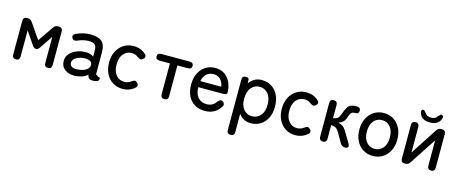

<svg xmlns="http://www.w3.org/2000/svg" viewBox="-47 -1342 5305 2228"><g transform="rotate(15 2605.5 -228.0)"><path d="M112 0Q67 0 67 -48V-449Q67 -497 112 -497H120Q139 -497 152.5 -489Q166 -481 177 -466L304 -281L431 -466Q450 -497 488 -497H493Q541 -497 541 -449V-48Q541 0 497 0Q452 0 452 -48V-361L349 -209Q339 -193 328.5 -185Q318 -177 304 -177Q279 -177 259 -209L156 -361V-48Q156 0 112 0Z M820 8Q747 10 699.5 -25.5Q652 -61 652 -128Q652 -177 683.5 -213Q715 -249 764.5 -269.5Q814 -290 867 -290Q898 -292 924 -284.5Q950 -277 969 -263V-335Q969 -391 945.5 -408Q922 -425 873 -425Q842 -425 807.5 -416.5Q773 -408 743 -394Q722 -386 707 -388.5Q692 -391 682 -407Q672 -424 677.5 -439.5Q683 -455 704 -464Q741 -482 785.5 -493Q830 -504 873 -504Q965 -504 1010 -467.5Q1055 -431 1055 -335V-82Q1055 -73 1057.5 -69.5Q1060 -66 1070 -66Q1076 -55 1085.5 -52.5Q1095 -50 1102.5 -48.5Q1110 -47 1110 -37Q1110 -4 1076 3Q1054 8 1036 8Q1004 8 990 -4Q976 -16 971 -47Q944 -20 903 -7Q862 6 820 8ZM821 -71Q863 -72 897.5 -83.5Q932 -95 952 -116.5Q972 -138 970 -168Q968 -196 941.5 -208Q915 -220 874 -218Q837 -217 806 -204.5Q775 -192 756.5 -172Q738 -152 738 -127Q739 -99 761 -84.5Q783 -70 821 -71Z M1393 11Q1327 11 1275.5 -21Q1224 -53 1194.5 -111Q1165 -169 1165 -246Q1165 -323 1194.5 -380.5Q1224 -438 1275.5 -470.5Q1327 -503 1393 -503Q1479 -503 1538 -450Q1557 -434 1555 -417Q1553 -400 1536 -386Q1519 -373 1506 -375Q1493 -377 1473 -390Q1439 -419 1393 -419Q1332 -419 1293.5 -373Q1255 -327 1255 -246Q1255 -165 1293.5 -119Q1332 -73 1393 -73Q1437 -73 1472 -100Q1490 -113 1504 -117Q1518 -121 1535 -107Q1552 -94 1554.5 -76.5Q1557 -59 1540 -44Q1479 11 1393 11Z M1895 0Q1850 0 1850 -48V-417H1727Q1679 -417 1679 -457Q1679 -497 1727 -497H2064Q2112 -497 2112 -457Q2112 -417 2064 -417H1940V-48Q1940 0 1895 0Z M2381 11Q2313 11 2261 -19Q2209 -49 2180 -106.5Q2151 -164 2151 -246Q2151 -324 2180 -381.5Q2209 -439 2259.5 -471Q2310 -503 2376 -503Q2442 -503 2488.5 -470Q2535 -437 2559.5 -381.5Q2584 -326 2584 -260Q2584 -236 2537 -236H2239Q2241 -154 2279.5 -112Q2318 -70 2382 -70Q2458 -70 2498 -133Q2513 -150 2527 -155.5Q2541 -161 2557 -150Q2574 -138 2577 -120.5Q2580 -103 2563 -82Q2530 -34 2485 -11.5Q2440 11 2381 11ZM2244 -310H2496Q2488 -363 2456 -395.5Q2424 -428 2375 -428Q2323 -428 2289 -398Q2255 -368 2244 -310Z M2744 202Q2699 202 2699 154V-448Q2699 -495 2739 -495Q2779 -495 2780 -474L2782 -427Q2808 -465 2846 -486Q2884 -507 2931 -507Q2997 -507 3048 -476Q3099 -445 3128.5 -386.5Q3158 -328 3158 -245Q3158 -166 3128.5 -108.5Q3099 -51 3048 -20Q2997 11 2931 11Q2886 11 2850 -8.5Q2814 -28 2789 -62V154Q2789 202 2744 202ZM2928 -71Q2989 -71 3029 -117Q3069 -163 3069 -245Q3069 -332 3029 -378.5Q2989 -425 2928 -425Q2867 -425 2827.5 -378Q2788 -331 2788 -241Q2788 -162 2827.5 -116.5Q2867 -71 2928 -71Z M3468 11Q3402 11 3350.5 -21Q3299 -53 3269.5 -111Q3240 -169 3240 -246Q3240 -323 3269.5 -380.5Q3299 -438 3350.5 -470.5Q3402 -503 3468 -503Q3554 -503 3613 -450Q3632 -434 3630 -417Q3628 -400 3611 -386Q3594 -373 3581 -375Q3568 -377 3548 -390Q3514 -419 3468 -419Q3407 -419 3368.5 -373Q3330 -327 3330 -246Q3330 -165 3368.5 -119Q3407 -73 3468 -73Q3512 -73 3547 -100Q3565 -113 3579 -117Q3593 -121 3610 -107Q3627 -94 3629.5 -76.5Q3632 -59 3615 -44Q3554 11 3468 11Z M3799 0Q3754 0 3754 -48V-449Q3754 -497 3799 -497Q3843 -497 3843 -449V-293Q3878 -298 3896 -312.5Q3914 -327 3927 -365Q3946 -422 3964 -450Q3982 -478 4007.5 -487.5Q4033 -497 4074 -497Q4120 -497 4120 -457Q4120 -418 4080 -418Q4058 -418 4044.5 -413.5Q4031 -409 4021.5 -392.5Q4012 -376 3999 -338Q3986 -303 3966 -286Q3946 -269 3916 -259Q3947 -253 3970.5 -236.5Q3994 -220 4013 -188L4089 -62Q4107 -31 4100 -15.5Q4093 0 4064 0Q4026 0 4007 -33L3940 -150Q3922 -182 3901.5 -194.5Q3881 -207 3843 -211V-48Q3843 0 3799 0Z M4400 11Q4334 11 4282.5 -21Q4231 -53 4201.5 -111Q4172 -169 4172 -246Q4172 -323 4201.5 -381Q4231 -439 4282.5 -471.5Q4334 -504 4400 -504Q4466 -504 4517.5 -471.5Q4569 -439 4598.5 -381Q4628 -323 4628 -246Q4628 -169 4598.5 -111Q4569 -53 4517.5 -21Q4466 11 4400 11ZM4400 -74Q4461 -74 4499.5 -120Q4538 -166 4538 -246Q4538 -327 4499.5 -373Q4461 -419 4400 -419Q4339 -419 4300.5 -373Q4262 -327 4262 -246Q4262 -166 4300.5 -120Q4339 -74 4400 -74Z M4781 0Q4736 0 4736 -48V-449Q4736 -497 4781 -497Q4825 -497 4825 -449V-143L5034 -465Q5054 -497 5091 -497H5096Q5143 -497 5143 -449V-48Q5143 0 5099 0Q5054 0 5054 -48V-351L4845 -32Q4825 0 4788 0ZM4940 -536Q4842 -536 4816 -605Q4805 -628 4811 -643Q4817 -658 4830 -658Q4844 -658 4850 -647.5Q4856 -637 4871 -625Q4887 -594 4940 -594Q4993 -594 5008 -625Q5023 -637 5030 -647.5Q5037 -658 5050 -658Q5063 -658 5069.5 -644Q5076 -630 5065 -607Q5037 -536 4940 -536Z"/></g></svg>

Font: Zen Maru Gothic Medium
Style: Regular
Weight: 500
Designer: Yoshimichi Ohira
Foundry: Positype
Version: Version 1.001